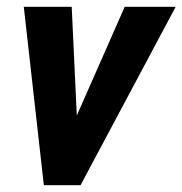

<svg xmlns="http://www.w3.org/2000/svg" viewBox="-20 -545 537 565"><path d="M50 -525H191L206 -205L347 -525H497L217 0H109Z"/></svg>

Font: Radio Canada Condensed
Style: Bold Italic
Weight: 700
Width: 3
Italic angle: -12°
Designer: Charles Daoud, Etienne Aubert Bonn, Alexandre Saumier Demers, Jacques Le Bailly
Foundry: Radio-Canada
Version: Version 2.104; ttfautohint (v1.8.4.7-5d5b);gftools[0.9.28.de